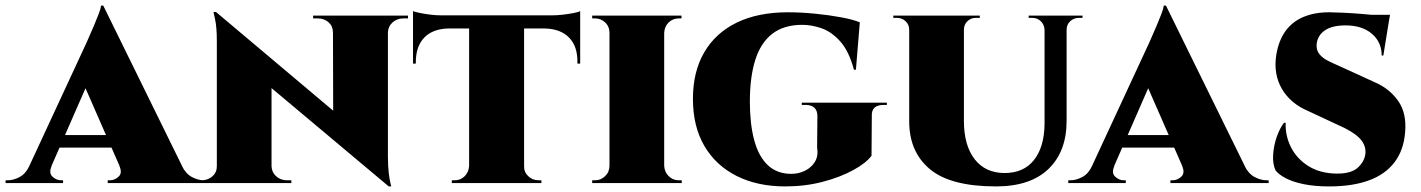

<svg xmlns="http://www.w3.org/2000/svg" viewBox="-62 -656 5091 688"><path d="M308 -636 618 -5H391L222 -391ZM123 -61Q112 -36 126 -23Q140 -10 157 -10H164V0H-42V-10Q-42 -10 -38 -10Q-34 -10 -34 -10Q-14 -10 8 -21.5Q30 -33 43 -61ZM308 -636 307 -483 97 -3H16L248 -503Q252 -513 260 -530.5Q268 -548 276.5 -568.5Q285 -589 292 -607Q299 -625 300 -636ZM375 -172V-127H126V-172ZM366 -61H590Q604 -33 626 -21.5Q648 -10 668 -10Q668 -10 672 -10Q676 -10 676 -10V0H324V-10H332Q349 -10 363 -23Q377 -36 366 -61Z M712 -613 1320 -101 1331 12 723 -498ZM718 -60V0H644V-10Q644 -10 652 -10Q660 -10 660 -10Q683 -10 699 -24Q715 -38 715 -60ZM911 -60Q912 -38 928 -24Q944 -10 966 -10Q966 -10 974 -10Q982 -10 982 -10V0H909V-60ZM712 -613 911 -402V0H715V-507Q715 -558 709 -585.5Q703 -613 703 -613ZM1328 -600V-97Q1328 -61 1331 -36.5Q1334 -12 1337 0Q1340 12 1340 12H1331L1132 -216L1131 -600ZM1326 -540V-600H1400V-590Q1400 -590 1391.5 -590Q1383 -590 1383 -590Q1361 -590 1345 -576Q1329 -562 1328 -540ZM1131 -540Q1131 -562 1115.5 -576Q1100 -590 1077 -590Q1077 -590 1068.5 -590Q1060 -590 1060 -590V-600H1134V-540Z M1816 -597V0H1619V-597ZM2017 -601V-554H1418V-601ZM2017 -558V-428H2007V-433Q2008 -490 1977 -521.5Q1946 -553 1889 -554V-558ZM2017 -616V-591L1916 -601Q1934 -601 1955.5 -603.5Q1977 -606 1994.5 -609.5Q2012 -613 2017 -616ZM1621 -62V0H1557V-10Q1557 -10 1562 -10Q1567 -10 1567 -10Q1589 -10 1603.5 -25Q1618 -40 1619 -62ZM1812 -62H1816Q1815 -40 1830.5 -25Q1846 -10 1868 -10Q1868 -10 1873 -10Q1878 -10 1878 -10V0H1812ZM1546 -558V-554Q1489 -553 1458.5 -521.5Q1428 -490 1428 -433V-428H1418V-558ZM1418 -616Q1426 -613 1443 -609.5Q1460 -606 1480.5 -603.5Q1501 -601 1519 -601L1418 -591Z M2318 -600V0H2122V-600ZM2125 -62V0H2060V-10Q2060 -10 2065 -10Q2070 -10 2071 -10Q2091 -10 2106.5 -25Q2122 -40 2122 -62ZM2316 -62H2318Q2319 -40 2334 -25Q2349 -10 2370 -10Q2370 -10 2375 -10Q2380 -10 2381 -10V0H2316ZM2316 -538V-600H2380V-590Q2380 -590 2375.5 -590Q2371 -590 2370 -590Q2349 -590 2334 -575.5Q2319 -561 2318 -538ZM2125 -538H2122Q2122 -561 2106.5 -575.5Q2091 -590 2071 -590Q2070 -590 2065 -590Q2060 -590 2060 -590V-600H2125Z M2762 -612Q2808 -612 2858.5 -607Q2909 -602 2952 -594Q2995 -586 3019 -576L3005 -406H2998Q2980 -473 2949 -507.5Q2918 -542 2882.5 -554.5Q2847 -567 2813 -567Q2747 -567 2705.5 -535Q2664 -503 2644.5 -441.5Q2625 -380 2625 -292Q2625 -212 2640.5 -154Q2656 -96 2689 -64.5Q2722 -33 2774 -33Q2799 -33 2822 -44Q2845 -55 2858 -76Q2871 -97 2866 -128L2867 -240Q2867 -260 2856 -270Q2845 -280 2825 -280H2811V-288H3116V-280H3104Q3060 -280 3062 -240L3061 -98Q3042 -72 2995.5 -46.5Q2949 -21 2886 -4.5Q2823 12 2752 12Q2652 12 2577.5 -25.5Q2503 -63 2462 -133Q2421 -203 2421 -302Q2421 -399 2461.5 -468.5Q2502 -538 2578 -575Q2654 -612 2762 -612Z M3392 -600V-223Q3392 -135 3430.5 -85.5Q3469 -36 3538 -36Q3606 -36 3643 -82.5Q3680 -129 3681 -212V-600H3760V-223Q3760 -113 3695 -50.5Q3630 12 3507 12Q3344 12 3270 -50Q3196 -112 3196 -221V-600ZM3198 -600V-549H3196Q3196 -568 3183 -580Q3170 -592 3152 -592Q3152 -592 3145.5 -592Q3139 -592 3139 -592V-600ZM3449 -600V-592Q3449 -592 3442 -592Q3435 -592 3435 -592Q3417 -592 3404.5 -580Q3392 -568 3392 -549H3390V-600ZM3683 -600V-549H3681Q3680 -568 3667.5 -580Q3655 -592 3637 -592Q3637 -592 3630.5 -592Q3624 -592 3624 -592V-600ZM3817 -600V-592Q3817 -592 3810.5 -592Q3804 -592 3804 -592Q3786 -592 3773 -580Q3760 -568 3760 -549H3758V-600Z M4116 -636 4426 -5H4199L4030 -391ZM3931 -61Q3920 -36 3934 -23Q3948 -10 3965 -10H3972V0H3766V-10Q3766 -10 3770 -10Q3774 -10 3774 -10Q3794 -10 3816 -21.5Q3838 -33 3851 -61ZM4116 -636 4115 -483 3905 -3H3824L4056 -503Q4060 -513 4068 -530.5Q4076 -548 4084.5 -568.5Q4093 -589 4100 -607Q4107 -625 4108 -636ZM4183 -172V-127H3934V-172ZM4174 -61H4398Q4412 -33 4434 -21.5Q4456 -10 4476 -10Q4476 -10 4480 -10Q4484 -10 4484 -10V0H4132V-10H4140Q4157 -10 4171 -23Q4185 -36 4174 -61Z M4701 -612Q4716 -612 4749 -610.5Q4782 -609 4818.5 -606Q4855 -603 4883 -599.5Q4911 -596 4917 -593L4895 -457H4889Q4889 -505 4854 -535Q4819 -565 4759 -565Q4712 -565 4686 -547.5Q4660 -530 4656 -499Q4654 -477 4665.5 -462.5Q4677 -448 4697 -438Q4717 -428 4738 -419L4867 -360Q4917 -338 4948 -294.5Q4979 -251 4973 -182Q4968 -118 4935 -74.5Q4902 -31 4843 -9.5Q4784 12 4701 12Q4649 12 4610 4Q4571 -4 4546 -17Q4521 -30 4509 -45Q4498 -68 4500 -101Q4502 -134 4513 -165.5Q4524 -197 4539 -216H4545Q4543 -171 4563.5 -129.5Q4584 -88 4625.5 -61.5Q4667 -35 4726 -34Q4782 -33 4806.5 -58Q4831 -83 4831 -112Q4831 -140 4807.5 -163Q4784 -186 4731 -209L4626 -258Q4562 -285 4531.5 -337.5Q4501 -390 4511 -457Q4519 -509 4543.5 -543.5Q4568 -578 4608 -595Q4648 -612 4701 -612ZM4919 -603 4916 -586H4786V-603Z"/></svg>

Font: Cinzel Black
Style: Regular
Weight: 900
Designer: Natanael Gama
Version: Version 2.000